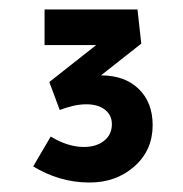

<svg xmlns="http://www.w3.org/2000/svg" viewBox="-20 -797 386 405"><path d="M169 -412Q136 -412 106 -421Q76 -430 50 -446L87 -509Q123 -487 157 -487Q183 -487 199.5 -500Q216 -513 216 -535Q216 -554 201.5 -565.5Q187 -577 162 -577Q148 -577 133.5 -573.5Q119 -570 106 -565L84 -624L183 -702H74V-777H270L278 -705L193 -638Q243 -638 272.5 -609.5Q302 -581 302 -533Q302 -480 263.5 -446Q225 -412 169 -412Z"/></svg>

Font: Readex Pro Medium
Style: Regular
Weight: 500
Designer: Bonnie Shaver-Troup, Thomas Jockin
Foundry: Lexend
Version: Version 1.204; ttfautohint (v1.8.4.7-5d5b)